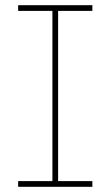

<svg xmlns="http://www.w3.org/2000/svg" viewBox="-20 -720 426 740"><path d="M50 0V-22H182V-678H50V-700H336V-678H204V-22H336V0Z"/></svg>

Font: Lexend Thin
Style: Regular
Weight: 100
Designer: Bonnie Shaver-Troup, Thomas Jockin
Foundry: Lexend
Version: Version 1.007; ttfautohint (v1.8.3)